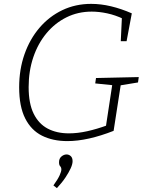

<svg xmlns="http://www.w3.org/2000/svg" viewBox="-20 -722 769 992"><path d="M328 7Q253 7 197 -21Q141 -49 110 -110.5Q79 -172 79 -271Q79 -363 106.5 -441.5Q134 -520 184 -578.5Q234 -637 302 -669.5Q370 -702 451 -702Q501 -702 553.5 -689.5Q606 -677 661 -653L634 -509H604L610 -636L618 -624Q576 -644 534 -653Q492 -662 454 -662Q383 -662 323.5 -632.5Q264 -603 220 -550Q176 -497 152 -426Q128 -355 128 -272Q128 -187 154 -134.5Q180 -82 226.5 -57.5Q273 -33 336 -33Q381 -33 430.5 -44Q480 -55 535 -75L526 -61L561 -291L570 -281L472 -291L476 -319L697 -324L693 -296L596 -280L605 -291L567 -46Q501 -20 441 -6.5Q381 7 328 7ZM274 250 256 236Q279 204 288 184Q297 164 297 154Q297 143 291 137Q285 131 285 116Q285 97 297.5 86.5Q310 76 324 76Q336 76 345.5 84.5Q355 93 355 111Q355 126 345.5 147Q336 168 318.5 194.5Q301 221 274 250Z"/></svg>

Font: Bitter Thin Light
Style: Italic
Weight: 300
Italic angle: -9°
Version: Version 2.002